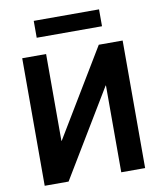

<svg xmlns="http://www.w3.org/2000/svg" viewBox="-98 -1005 910 1083"><g transform="rotate(-10 357.0 -463.5)"><path d="M169.9 -830.1V-926.8H543.9V-830.1ZM644.5 0H507.8V-497.1H505.9L206.1 0H69.3V-730.5H206.1V-233.4H208L507.8 -730.5H644.5Z"/></g></svg>

Font: Mgen+ 1c bold
Style: Bold
Weight: 700
Designer: [Source Han Sans]
Ryoko NISHIZUKA  (kana & ideographs); Paul D. Hunt (Latin, Greek & Cyrillic); Wenlong ZHANG  (bopomofo
Version: Version 1.059.20150602